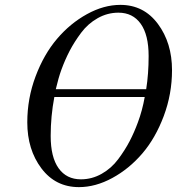

<svg xmlns="http://www.w3.org/2000/svg" viewBox="-20 -750 750 788"><path d="M92 -248Q92 -346 126 -436.5Q160 -527 214 -590.5Q268 -654 337 -692Q406 -730 474 -730Q570 -730 628 -652Q686 -574 686 -462Q686 -364 652 -273.5Q618 -183 564 -120Q510 -57 441 -19.5Q372 18 304 18Q208 18 150 -59Q92 -136 92 -248ZM188 -192Q188 -105 220.5 -59.5Q253 -14 312 -14Q357 -14 397 -36.5Q437 -59 465 -96.5Q493 -134 512 -170.5Q531 -207 546 -248Q564 -296 574 -352H203Q188 -273 188 -192ZM209 -384H580Q590 -447 590 -520Q590 -607 557.5 -652.5Q525 -698 466 -698Q421 -698 381 -675.5Q341 -653 313 -615.5Q285 -578 266 -541.5Q247 -505 232 -464Q220 -431 209 -384Z"/></svg>

Font: Old Standard TT
Style: Italic
Weight: 400
Italic angle: -15.2°
Designer: Alexey Kryukov <alexios@thessalonica.org.ru>
Version: Version 2.2